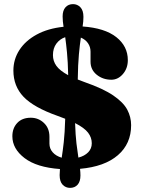

<svg xmlns="http://www.w3.org/2000/svg" viewBox="-20 -824 686 932"><path d="M370.5 28Q370.5 57 356.8 72.5Q343 88 320 88Q299 88 284.2 72.8Q269.5 57.5 269.5 26Q269.5 12 271 -3.5Q158 -11.5 99 -56.8Q40 -102 40 -162.5Q40 -202 63.8 -227.2Q87.5 -252.5 129.5 -252.5Q166.5 -252.5 193.2 -227.2Q220 -202 220 -160V-127Q220 -102.5 236 -84.5Q252 -66.5 279.5 -58.5Q284.5 -89.5 289.5 -133.8Q294.5 -178 296.5 -247.5Q279.5 -254.5 259.5 -261.5Q143.5 -302.5 94.2 -354.2Q45 -406 45 -481.5Q45 -536 74.2 -581.2Q103.5 -626.5 158 -656.2Q212.5 -686 288.5 -694Q286.5 -707.5 285.2 -719.5Q284 -731.5 284 -744Q284 -773 297.8 -788.5Q311.5 -804 334.5 -804Q355.5 -804 370.2 -788.8Q385 -773.5 385 -742Q385 -730.5 384 -719.2Q383 -708 381 -695.5Q488.5 -688 544.5 -643.8Q600.5 -599.5 600.5 -532Q600.5 -492.5 576.8 -464.8Q553 -437 520.5 -437Q479.5 -437 449.5 -461.2Q419.5 -485.5 419.5 -524.5V-573Q419.5 -596 407.2 -614Q395 -632 372.5 -641.5Q367.5 -608.5 363 -560.2Q358.5 -512 357.5 -438Q372.5 -432 390.5 -425.5Q481 -394 530 -360.5Q579 -327 597.8 -291.5Q616.5 -256 616.5 -216.5Q616.5 -126 552 -70.5Q487.5 -15 368.5 -4.5Q370.5 13 370.5 28ZM237 -556.5Q237 -527.5 253.8 -504.2Q270.5 -481 311 -459Q309.5 -525 305.2 -568.8Q301 -612.5 296.5 -643.5Q270 -634.5 253.5 -612Q237 -589.5 237 -556.5ZM425.5 -128.5Q425.5 -156.5 407.5 -180Q389.5 -203.5 344.5 -226.5Q346.5 -167 351.2 -127.2Q356 -87.5 360.5 -59Q390 -66.5 407.8 -84.5Q425.5 -102.5 425.5 -128.5Z"/></svg>

Font: Fraunces 9pt SuperSoft Black
Style: Regular
Weight: 900
Version: Version 1.000;[b76b70a41]